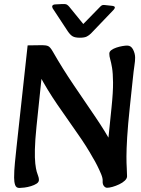

<svg xmlns="http://www.w3.org/2000/svg" viewBox="-20 -920 700 952"><path d="M76 12Q60 12 55 -3Q50 -18 50 -39Q50 -74 54 -113.5Q58 -153 62 -191L117 -695L190 -696Q208 -696 218.5 -691.5Q229 -687 242 -664Q290 -580 346 -497.5Q402 -415 453 -340Q504 -265 537 -203L511 -172L533 -387Q541 -464 540.5 -511Q540 -558 535.5 -584.5Q531 -611 526.5 -626Q522 -641 522 -654Q522 -664 532 -671.5Q542 -679 557 -684Q572 -689 586.5 -691.5Q601 -694 611 -694Q630 -694 640 -674Q650 -654 650 -634Q650 -617 646.5 -595Q643 -573 638 -524L624 -392Q614 -298 610.5 -238.5Q607 -179 607 -144Q607 -109 608.5 -87Q610 -65 610 -46Q610 -35 599 -24.5Q588 -14 571 -6Q554 2 538 6.5Q522 11 511 11Q502 11 495 2Q488 -7 489 -23Q490 -36 481.5 -56.5Q473 -77 462 -99Q451 -121 441 -137Q409 -195 361.5 -262Q314 -329 264 -402Q214 -475 174 -550L188 -552L161 -293Q154 -224 153 -179.5Q152 -135 155 -109Q158 -83 162 -69Q166 -55 169.5 -46.5Q173 -38 173 -28Q173 -17 161.5 -9.5Q150 -2 133.5 3Q117 8 101 10Q85 12 76 12ZM544 -872Q551 -880 549 -885Q547 -890 537 -891L500 -895Q492 -896 487.5 -894.5Q483 -893 478 -888L393 -801L323 -887Q319 -892 312.5 -896.5Q306 -901 289 -900L251 -898Q243 -897 240 -892Q237 -887 241 -879L316 -765Q329 -746 341 -739.5Q353 -733 376 -733Q399 -733 410.5 -739Q422 -745 431 -754Z"/></svg>

Font: Alkatra
Style: Regular
Weight: 400
Designer: Suman Bhandary
Version: Version 1.100;gftools[0.9.22]